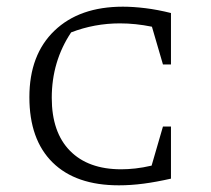

<svg xmlns="http://www.w3.org/2000/svg" viewBox="-20 -549 631 575"><path d="M336 6Q207 6 137.5 -62.5Q68 -131 68 -258Q68 -385 143 -457Q218 -529 348 -529Q379 -529 415.5 -524.5Q452 -520 492 -510V-356H468L435 -469Q386 -479 339 -479Q263 -479 193 -452Q135 -365 135 -256Q135 -153 189.5 -97.5Q244 -42 343 -42Q363 -42 385.5 -44.5Q408 -47 434 -53L468 -170H492V-14Q448 -4 410 1Q372 6 336 6Z"/></svg>

Font: Piazzolla SC Light
Style: Regular
Weight: 300
Designer: Juan Pablo del Peral
Foundry: Huerta Tipografica
Version: Version 1.330